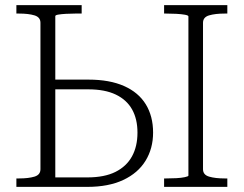

<svg xmlns="http://www.w3.org/2000/svg" viewBox="-20 -730 952 750"><path d="M716 -44V-666Q716 -670 702 -672.5Q688 -675 668.5 -676Q649 -677 630 -677H621V-710H868V-677H857Q821 -677 797 -670Q773 -663 773 -641V-69Q773 -47 797 -40Q821 -33 857 -33H868V0H621V-33H630Q649 -33 668.5 -34Q688 -35 702 -38Q716 -41 716 -44ZM321 0H44V-33H55Q91 -33 114.5 -40Q138 -47 138 -69V-641Q138 -663 114.5 -670Q91 -677 55 -677H44V-710H299V-677H273Q256 -677 238 -676Q220 -675 208 -673Q196 -671 196 -667V-37H321Q388 -37 431 -58.5Q474 -80 495.5 -119Q517 -158 517 -212Q517 -265 496 -302.5Q475 -340 432.5 -360.5Q390 -381 325 -381H173V-419H326Q408 -419 464.5 -394Q521 -369 549.5 -322.5Q578 -276 578 -212Q578 -150 548.5 -102Q519 -54 461.5 -27Q404 0 321 0Z"/></svg>

Font: Roboto Serif 36pt ExtraLight
Style: Regular
Weight: 250
Designer: Greg Gazdowicz
Foundry: Commercial Type
Version: Version 1.008